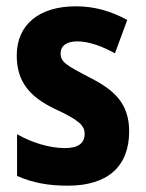

<svg xmlns="http://www.w3.org/2000/svg" viewBox="-20 -578 461 608"><path d="M389 -162C389 -250 342 -293 265 -332C188 -372 172 -382 172 -409C172 -433 191 -447 225 -447C262 -447 305 -431 344 -409L383 -515C330 -543 280 -558 220 -558C105 -558 33 -501 33 -402C33 -319 75 -271 152 -234C232 -197 248 -180 248 -154C248 -124 227 -109 185 -109C137 -109 79 -127 34 -153V-21C83 1 134 10 195 10C322 10 389 -52 389 -162Z"/></svg>

Font: Noto Sans Bengali Condensed
Style: Bold
Weight: 700
Width: 3
Designer: Joana Ranito - Universal Thirst; Jelle Bosma - Monotype Design Team
Foundry: Universal Thirst ehf.
Version: Version 3.000